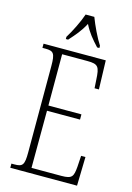

<svg xmlns="http://www.w3.org/2000/svg" viewBox="-137 -999 734 1067"><g transform="rotate(15 230.0 -465.5)"><path d="M147 -784V-771H160C194 -809 220 -838 244 -884C267 -838 292 -809 327 -771H340V-784C315 -822 285 -886 268 -931H218C203 -886 171 -822 147 -784ZM34 0H418L422 -166H397L393 -102C388 -45 382 -30 320 -30H148L149 -359H339V-389H149V-684H294C358 -684 365 -670 369 -596L372 -548H397L392 -714H34V-690H51C98 -690 108 -679 108 -605V-108C108 -35 98 -24 51 -24H34Z"/></g></svg>

Font: Noto Serif Georgian ExtraCondensed ExtraLight
Style: Regular
Weight: 200
Width: 2
Designer: Monotype Design Team, Akaki Razmadze
Foundry: Google LLC
Version: Version 2.003